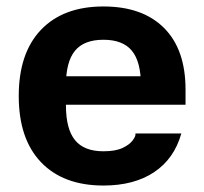

<svg xmlns="http://www.w3.org/2000/svg" viewBox="-20 -564 631 594"><path d="M300 10Q176 10 107 -62Q38 -134 38 -267Q38 -400 107 -472Q176 -544 300 -544Q421 -544 487.5 -477.5Q554 -411 554 -287V-240H126V-328H507L416 -274V-300Q416 -373 388 -407Q360 -441 300 -441Q240 -441 212 -407Q184 -373 184 -300V-238Q184 -165 212 -130.5Q240 -96 300 -96Q337 -96 358.5 -106Q380 -116 389.5 -128.5Q399 -141 399 -147V-151H541Q519 -73 457 -31.5Q395 10 300 10Z"/></svg>

Font: Mozilla Text ExtraLight
Style: Regular
Weight: 200
Designer: Studio DRAMA
Foundry: Studio DRAMA
Version: Version 1.000